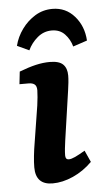

<svg xmlns="http://www.w3.org/2000/svg" viewBox="-48 -650 378 689"><g transform="rotate(-5 140.5 -305.0)"><path d="M198 -321 172 -142Q170 -128 168.5 -114Q167 -100 167 -89Q167 -74 179 -74Q188 -74 202 -80.5Q216 -87 238 -100L257 -58Q226 -27 188 -10Q150 7 114 7Q53 7 53 -56Q53 -74 55.5 -97.5Q58 -121 62 -144L83 -276Q85 -289 86.5 -306Q88 -323 88 -331Q88 -346 80.5 -352Q73 -358 59 -358H26L31 -403Q65 -416 91 -422Q117 -428 141 -428Q175 -428 189 -414Q203 -400 203 -374Q203 -363 201.5 -348.5Q200 -334 198 -321ZM72 -476 29 -496Q37 -528 57 -555.5Q77 -583 105 -600Q133 -617 167 -617Q215 -617 246.5 -581Q278 -545 281 -493L230 -476Q223 -502 205 -521Q187 -540 158 -540Q129 -540 106.5 -521Q84 -502 72 -476Z"/></g></svg>

Font: Yrsa SemiBold
Style: Italic
Weight: 600
Italic angle: -7.10001°
Version: Version 2.004